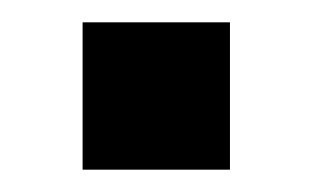

<svg xmlns="http://www.w3.org/2000/svg" viewBox="-20 -152 280 172"><path d="M54 -132H186V0H54Z"/></svg>

Font: Hanken Grotesk
Style: Bold
Weight: 700
Designer: Alfredo Marco Pradil
Foundry: Hanken Design Co.
Version: Version 3.014